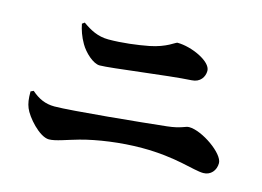

<svg xmlns="http://www.w3.org/2000/svg" viewBox="-80 -787 1160 849"><g transform="rotate(15 500.0 -363.0)"><path d="M797 -557C797 -600 702 -643 637 -643C629 -643 597 -612 521 -597C469 -587 400 -578 338 -578C289 -578 253 -598 218 -623L207 -615C212 -589 222 -559 239 -530C259 -495 301 -457 330 -457C382 -457 632 -493 741 -499C779 -501 797 -529 797 -557ZM76 -193C90 -157 154 -83 198 -83C228 -83 275 -102 329 -117C405 -138 510 -153 607 -153C765 -153 850 -116 896 -116C930 -116 952 -143 952 -176C952 -220 843 -296 784 -296C766 -296 752 -281 688 -274C580 -262 259 -230 184 -230C142 -230 110 -245 78 -273L65 -267C65 -232 68 -213 76 -193Z"/></g></svg>

Font: Noto Serif KR Black
Style: Regular
Weight: 900
Version: Version 1.001;PS 1.001;hotconv 16.6.54;makeotf.lib2.5.65590